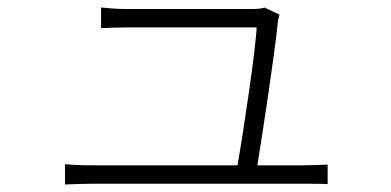

<svg xmlns="http://www.w3.org/2000/svg" viewBox="-20 -514 1040 511"><path d="M665 -74C679 -160 712 -378 719 -451C719 -458 722 -468 724 -475L684 -494C678 -491 662 -490 649 -490H317C292 -490 271 -492 249 -494V-439C271 -440 290 -441 318 -441H663C661 -384 626 -151 612 -74H227C199 -74 176 -75 153 -77V-23C178 -24 199 -25 227 -25H788C807 -25 836 -25 852 -24V-76C834 -75 805 -74 785 -74Z"/></svg>

Font: Noto Sans JP Light
Style: Regular
Weight: 300
Designer: Ryoko NISHIZUKA (kana & ideographs); Paul D. Hunt (Latin, Greek & Cyrillic); Wenlong ZHANG (bopomofo); Sandoll Communica
Foundry: Adobe Systems Incorporated
Version: Version 1.004;PS 1.004;hotconv 1.0.82;makeotf.lib2.5.63406